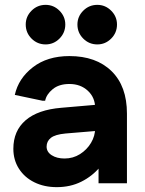

<svg xmlns="http://www.w3.org/2000/svg" viewBox="-20 -755 598 791"><path d="M214 16Q162 16 121.5 -4Q81 -24 58 -60Q35 -96 35 -142Q35 -216 85.5 -259.5Q136 -303 233 -311L430 -328V-220L250 -205Q207 -201 189.5 -187Q172 -173 172 -151Q172 -129 193 -115.5Q214 -102 246 -102Q281 -102 309.5 -120Q338 -138 355 -166.5Q372 -195 372 -227V-310Q372 -353 342 -381Q312 -409 266 -409Q223 -409 197 -387.5Q171 -366 166 -340H155L41 -364Q56 -432 115.5 -478Q175 -524 266 -524Q376 -524 439.5 -462Q503 -400 503 -287V0H386V-148H435Q423 -104 391.5 -66.5Q360 -29 315 -6.5Q270 16 214 16ZM381 -572Q347 -572 323 -596Q299 -620 299 -654Q299 -687 323 -711Q347 -735 381 -735Q414 -735 438 -711Q462 -687 462 -654Q462 -620 438 -596Q414 -572 381 -572ZM168 -572Q134 -572 110 -596Q86 -620 86 -654Q86 -687 110 -711Q134 -735 168 -735Q201 -735 225 -711Q249 -687 249 -654Q249 -620 225 -596Q201 -572 168 -572Z"/></svg>

Font: Fustat ExtraBold
Style: Regular
Weight: 800
Designer: Mohamed Gaber, Khaled Hosny, Laura Garcia Mut
Foundry: Kief Type Foundry, Alif Type Foundry, Hard Type Foundry
Version: Version 1.007